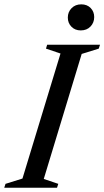

<svg xmlns="http://www.w3.org/2000/svg" viewBox="-43 -886 492 906"><path d="M242.5 -633.5 174 -656.5 179.5 -675H429L423 -656.5L342.5 -631.5L163.5 -41.5L232 -18.5L226 0H-23L-17 -18.5L63 -43.5ZM338 -742.5Q311 -742.5 294 -760Q277 -777.5 277 -803Q277 -829.5 294.8 -847.5Q312.5 -865.5 340.5 -865.5Q368 -865.5 384.8 -848.2Q401.5 -831 401.5 -805.5Q401.5 -779 384 -760.8Q366.5 -742.5 338 -742.5Z"/></svg>

Font: Newsreader 24pt Medium
Style: Italic
Weight: 500
Italic angle: -17°
Designer: Hugues Gentile
Foundry: Production Type
Version: Version 1.003